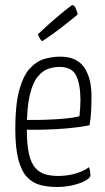

<svg xmlns="http://www.w3.org/2000/svg" viewBox="-20 -736 419 766"><path d="M206 10Q171 10 140.5 2Q110 -6 87.5 -30Q65 -54 53 -100.5Q41 -147 41 -222Q41 -319 57 -377Q73 -435 99.5 -463.5Q126 -492 157.5 -501Q189 -510 220 -510Q286 -510 315.5 -467.5Q345 -425 345 -352Q345 -322 343.5 -291.5Q342 -261 337 -236Q295 -228 249 -224Q203 -220 162.5 -219Q122 -218 96.5 -218.5Q71 -219 71 -219V-258Q71 -258 95 -257.5Q119 -257 154.5 -258Q190 -259 228.5 -262Q267 -265 297 -272Q299 -291 300 -308Q301 -325 301 -341Q300 -403 283 -436Q266 -469 217 -469Q195 -469 172.5 -461.5Q150 -454 130 -429.5Q110 -405 98.5 -355.5Q87 -306 87 -221Q87 -159 95.5 -122Q104 -85 121 -66Q138 -47 161 -40.5Q184 -34 212 -34Q247 -34 279.5 -43Q312 -52 335 -69Q338 -61 339.5 -52Q341 -43 341 -37Q341 -27 322 -16Q303 -5 272.5 2.5Q242 10 206 10ZM149 -572Q146 -572 141.5 -578.5Q137 -585 134 -592Q131 -599 131 -599Q153 -620 176.5 -641Q200 -662 220.5 -679Q241 -696 254 -706Q267 -716 268 -716Q277 -716 283 -700.5Q289 -685 290 -679Q288 -676 274 -665Q260 -654 240 -638Q220 -622 196 -604.5Q172 -587 149 -572Z"/></svg>

Font: Yanone Kaffeesatz ExtraLight Light
Style: Regular
Weight: 300
Version: Version 2.003